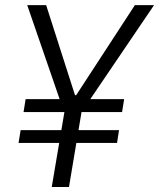

<svg xmlns="http://www.w3.org/2000/svg" viewBox="-20 -748 636 768"><path d="M164.6 -727.5 294.9 -320.8 236.3 -299.8 88.9 -727.5ZM254.4 -320.8 519.5 -727.5H596.2L306.2 -299.8ZM317.4 -367.2 255.9 0H187L249 -367.2ZM476.6 -351.6 468.3 -299.8H74.2L82.5 -351.6ZM456.1 -227.5 448.2 -176.3H54.2L62.5 -227.5Z"/></svg>

Font: Inter 18pt Light
Style: Italic
Weight: 300
Italic angle: -9.3988°
Designer: Rasmus Andersson
Foundry: rsms
Version: Version 4.001;git-66647c0bb